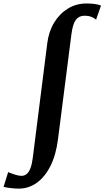

<svg xmlns="http://www.w3.org/2000/svg" viewBox="-144 -835 602 1106"><path d="M-36.5 251.5Q-55 251.5 -79.8 248.8Q-104.5 246 -123.5 241.5L-97 156.5Q-72 167 -52.5 172.5Q-33 178 -20.5 178Q-3.5 178 9.5 167.5Q22.5 157 31.2 134.2Q40 111.5 44.5 76.5L128.5 -587.5Q137 -654 168.2 -705.2Q199.5 -756.5 247.5 -785.8Q295.5 -815 355 -815Q379 -815 400.5 -812.2Q422 -809.5 438 -803L409.5 -722Q395.5 -733 379.8 -738.8Q364 -744.5 343 -744.5Q311 -744.5 293 -720.8Q275 -697 267.5 -638.5L190 -32.5Q178.5 57.5 146.8 120.8Q115 184 68.2 217.8Q21.5 251.5 -36.5 251.5Z"/></svg>

Font: Merriweather
Style: Bold Italic
Weight: 700
Italic angle: -7.8°
Version: Version 2.101